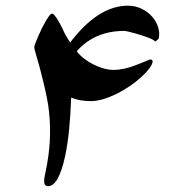

<svg xmlns="http://www.w3.org/2000/svg" viewBox="-20 -683 597 673"><path d="M536.6 -549.8Q536.1 -546.4 530.3 -542Q529.3 -540.5 526.4 -539.1Q524.9 -537.6 522.5 -537.1Q523.4 -539.6 516.6 -543.5Q509.8 -547.4 498.8 -551.5Q487.8 -555.7 474.4 -559.8Q460.9 -564 448.7 -567.4Q436.5 -570.8 427.5 -572.8Q418.5 -574.7 416 -574.7Q312 -574.7 249 -503.4Q258.8 -490.2 273.7 -478.5Q288.6 -466.8 306.2 -457.8Q323.7 -448.7 342.3 -443.4Q360.8 -438 377.4 -438Q415 -438 460 -456.1L505.9 -474.6Q517.1 -474.6 514.6 -464.8Q512.7 -455.1 501.7 -440.9Q490.7 -426.8 473.9 -411.6Q457 -396.5 435.5 -381.6Q414.1 -366.7 390.6 -355Q367.2 -343.3 343.5 -335.9Q319.8 -328.6 297.9 -328.6Q258.8 -328.6 229.5 -340.8Q227.1 -276.4 221.9 -225.8Q216.8 -175.3 208.5 -136.7Q185.5 -30.3 148.4 -30.3Q129.4 -30.3 136.7 -64.9L139.6 -80.1Q163.1 -188.5 151.9 -290.5Q149.9 -312.5 144.5 -339.1Q139.2 -365.7 132.8 -392.3Q126.5 -418.9 119.9 -443.6Q113.3 -468.3 107.9 -485.8Q104 -498.5 101.8 -507.8Q99.6 -517.1 100.1 -518.6Q101.1 -523.9 105.2 -534.7Q109.4 -545.4 115 -558.3Q120.6 -571.3 127.4 -585Q134.3 -598.6 140.9 -609.9Q147.5 -621.1 153.1 -628.2Q158.7 -635.3 162.1 -635.3Q166 -635.3 170.2 -630.6Q174.3 -626 179.2 -618.7Q184.1 -611.3 189.2 -601.6Q194.3 -591.8 199.7 -581.5Q205.1 -568.4 212.2 -556.2Q219.2 -543.9 226.1 -534.2Q324.2 -663.1 428.2 -663.1Q454.1 -663.1 475.8 -652.6Q497.6 -642.1 512.5 -625.5Q527.3 -608.9 533.9 -588.9Q540.5 -568.8 536.6 -549.8Z"/></svg>

Font: XB Khoramshahr
Style: Italic
Weight: 400
Italic angle: -12°
Designer: Behnam
Foundry: Irmug
Version: Version 8.005 2009